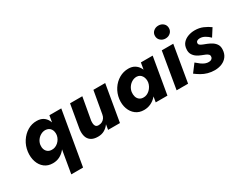

<svg xmlns="http://www.w3.org/2000/svg" viewBox="-95 -1297 2664 2101"><g transform="rotate(-30 1237.0 -247.0)"><path d="M330 220H479L596 -460H446ZM42 -231Q34 -163 53 -107Q72 -51 114.5 -18Q157 15 219 15Q266 15 304.5 -4.5Q343 -24 371.5 -58Q400 -92 418.5 -136.5Q437 -181 444 -230Q450 -277 445 -320.5Q440 -364 422.5 -399.5Q405 -435 373 -455.5Q341 -476 293 -476Q231 -477 177.5 -445Q124 -413 87.5 -357Q51 -301 42 -231ZM198 -229Q203 -261 222 -287Q241 -313 269 -328Q297 -343 327 -342Q348 -341 364.5 -332.5Q381 -324 391.5 -309Q402 -294 406 -274Q410 -254 407 -231Q403 -207 391 -186Q379 -165 361.5 -149.5Q344 -134 323.5 -126Q303 -118 281 -119Q252 -119 231.5 -134Q211 -149 202.5 -174Q194 -199 198 -229Z M812 -180 862 -460H707L656 -164Q649 -114 660 -74.5Q671 -35 703.5 -12.5Q736 10 791 10Q839 10 874 -10.5Q909 -31 933 -65L922 0H1072L1151 -460H1002L952 -177Q948 -152 935 -134Q922 -116 903 -106Q884 -96 859 -96Q835 -96 824.5 -108.5Q814 -121 812 -140Q810 -159 812 -180Z M1602 -460 1524 0H1672L1751 -460ZM1197 -231Q1189 -165 1208.5 -110.5Q1228 -56 1270.5 -23.5Q1313 9 1374 9Q1420 9 1459.5 -9.5Q1499 -28 1529 -61Q1559 -94 1578.5 -137.5Q1598 -181 1604 -230Q1610 -277 1603.5 -320Q1597 -363 1577.5 -397Q1558 -431 1525.5 -450.5Q1493 -470 1447 -470Q1385 -470 1331.5 -439Q1278 -408 1242 -353.5Q1206 -299 1197 -231ZM1353 -230Q1358 -262 1377 -289.5Q1396 -317 1424.5 -333Q1453 -349 1484 -348Q1505 -347 1520.5 -337.5Q1536 -328 1546.5 -311.5Q1557 -295 1561 -274.5Q1565 -254 1562 -231Q1558 -207 1546 -185Q1534 -163 1516.5 -146.5Q1499 -130 1478 -121Q1457 -112 1435 -113Q1405 -113 1384.5 -129.5Q1364 -146 1356.5 -173Q1349 -200 1353 -230Z M1880 -633Q1880 -597 1906 -574Q1932 -551 1968 -551Q2005 -551 2030.5 -574Q2056 -597 2056 -633Q2056 -669 2030.5 -691.5Q2005 -714 1968 -714Q1932 -714 1906 -691.5Q1880 -669 1880 -633ZM1866 -460 1788 0H1933L2011 -460Z M2109 -166 2035 -68Q2065 -45 2100 -24.5Q2135 -4 2176 7.5Q2217 19 2264 19Q2315 18 2355 0.5Q2395 -17 2419.5 -50.5Q2444 -84 2447 -132Q2450 -172 2434.5 -198Q2419 -224 2392.5 -242Q2366 -260 2333 -273Q2310 -282 2288 -290.5Q2266 -299 2253.5 -309Q2241 -319 2243 -335Q2244 -350 2257.5 -358.5Q2271 -367 2292 -367Q2324 -367 2355.5 -349Q2387 -331 2412 -305L2474 -402Q2436 -430 2389.5 -450Q2343 -470 2286 -470Q2241 -470 2201 -455Q2161 -440 2135.5 -411Q2110 -382 2107 -337Q2103 -298 2118.5 -270.5Q2134 -243 2160.5 -225Q2187 -207 2217 -196Q2242 -187 2261 -178.5Q2280 -170 2291 -159Q2302 -148 2300 -132Q2300 -115 2286 -103.5Q2272 -92 2251 -92Q2229 -91 2206 -99.5Q2183 -108 2159 -125.5Q2135 -143 2109 -166Z"/></g></svg>

Font: Jost
Style: Bold Italic
Weight: 700
Italic angle: -5°
Version: Version 3.710